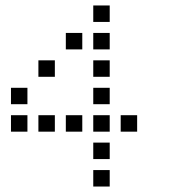

<svg xmlns="http://www.w3.org/2000/svg" viewBox="-20 -700 640 700"><path d="M321 -680Q320 -680 320 -680Q320 -680 320 -679V-621Q320 -620 320 -620Q320 -620 321 -620H379Q380 -620 380 -620Q380 -620 380 -621V-679Q380 -680 380 -680Q380 -680 379 -680ZM221 -580Q220 -580 220 -580Q220 -580 220 -579V-521Q220 -520 220 -520Q220 -520 221 -520H279Q280 -520 280 -520Q280 -520 280 -521V-579Q280 -580 280 -580Q280 -580 279 -580ZM321 -580Q320 -580 320 -580Q320 -580 320 -579V-521Q320 -520 320 -520Q320 -520 321 -520H379Q380 -520 380 -520Q380 -520 380 -521V-579Q380 -580 380 -580Q380 -580 379 -580ZM121 -480Q120 -480 120 -480Q120 -480 120 -479V-421Q120 -420 120 -420Q120 -420 121 -420H179Q180 -420 180 -420Q180 -420 180 -421V-479Q180 -480 180 -480Q180 -480 179 -480ZM321 -480Q320 -480 320 -480Q320 -480 320 -479V-421Q320 -420 320 -420Q320 -420 321 -420H379Q380 -420 380 -420Q380 -420 380 -421V-479Q380 -480 380 -480Q380 -480 379 -480ZM21 -380Q20 -380 20 -380Q20 -380 20 -379V-321Q20 -320 20 -320Q20 -320 21 -320H79Q80 -320 80 -320Q80 -320 80 -321V-379Q80 -380 80 -380Q80 -380 79 -380ZM321 -380Q320 -380 320 -380Q320 -380 320 -379V-321Q320 -320 320 -320Q320 -320 321 -320H379Q380 -320 380 -320Q380 -320 380 -321V-379Q380 -380 380 -380Q380 -380 379 -380ZM21 -280Q20 -280 20 -280Q20 -280 20 -279V-221Q20 -220 20 -220Q20 -220 21 -220H79Q80 -220 80 -220Q80 -220 80 -221V-279Q80 -280 80 -280Q80 -280 79 -280ZM121 -280Q120 -280 120 -280Q120 -280 120 -279V-221Q120 -220 120 -220Q120 -220 121 -220H179Q180 -220 180 -220Q180 -220 180 -221V-279Q180 -280 180 -280Q180 -280 179 -280ZM221 -280Q220 -280 220 -280Q220 -280 220 -279V-221Q220 -220 220 -220Q220 -220 221 -220H279Q280 -220 280 -220Q280 -220 280 -221V-279Q280 -280 280 -280Q280 -280 279 -280ZM321 -280Q320 -280 320 -280Q320 -280 320 -279V-221Q320 -220 320 -220Q320 -220 321 -220H379Q380 -220 380 -220Q380 -220 380 -221V-279Q380 -280 380 -280Q380 -280 379 -280ZM421 -280Q420 -280 420 -280Q420 -280 420 -279V-221Q420 -220 420 -220Q420 -220 421 -220H479Q480 -220 480 -220Q480 -220 480 -221V-279Q480 -280 480 -280Q480 -280 479 -280ZM321 -180Q320 -180 320 -180Q320 -180 320 -179V-121Q320 -120 320 -120Q320 -120 321 -120H379Q380 -120 380 -120Q380 -120 380 -121V-179Q380 -180 380 -180Q380 -180 379 -180ZM321 -80Q320 -80 320 -80Q320 -80 320 -79V-21Q320 -20 320 -20Q320 -20 321 -20H379Q380 -20 380 -20Q380 -20 380 -21V-79Q380 -80 380 -80Q380 -80 379 -80Z"/></svg>

Font: Doto Black Medium
Style: Regular
Weight: 500
Monospace: yes
Version: Version 1.000